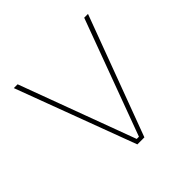

<svg xmlns="http://www.w3.org/2000/svg" viewBox="-131 -609 733 733"><g transform="rotate(-45 235.0 -243.0)"><path d="M241 -16.5 414.5 -485.5H435L254 0H216L34.5 -485.5H55L229 -16.5Z"/></g></svg>

Font: Anek Tamil Thin
Style: Regular
Weight: 250
Designer: Aadarsh Rajan (Tamil), Yesha Goshar (Latin)
Foundry: Ek Type
Version: Version 1.003